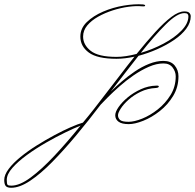

<svg xmlns="http://www.w3.org/2000/svg" viewBox="-300 -578 922 908"><path d="M309 9Q276 9 260.5 -2.5Q245 -14 245 -33Q245 -49 261 -72Q277 -95 304 -117.5Q331 -140 366 -156Q401 -172 438 -173Q452 -174 451 -168.5Q450 -163 438 -162Q398 -160 365 -144Q332 -128 308 -106.5Q284 -85 271 -64.5Q258 -44 258 -33Q258 -20 267.5 -11Q277 -2 308 -2Q335 -2 372.5 -17Q410 -32 446 -60.5Q482 -89 506.5 -128.5Q531 -168 531 -217Q531 -239 516.5 -258.5Q502 -278 473 -278Q440 -278 403.5 -262Q367 -246 331.5 -221.5Q296 -197 265 -169.5Q234 -142 211 -119Q188 -96 176 -83Q119 -8 60.5 62Q2 132 -53 188Q-108 244 -157.5 277Q-207 310 -247 310Q-266 310 -273 301.5Q-280 293 -280 273Q-280 249 -259 221Q-238 193 -203 164.5Q-168 136 -126.5 110Q-85 84 -43 61.5Q-1 39 34.5 23.5Q70 8 92 2Q119 -30 145.5 -64Q172 -98 198 -132Q234 -178 268.5 -223.5Q303 -269 336 -310Q290 -300 251 -300Q160 -300 120 -329.5Q80 -359 80 -405Q80 -444 110.5 -473.5Q141 -503 187.5 -523Q234 -543 285 -551.5Q336 -560 377 -557Q386 -556 386.5 -551.5Q387 -547 373 -548Q344 -551 307.5 -546Q271 -541 233.5 -529Q196 -517 164 -499Q132 -481 112.5 -457.5Q93 -434 93 -405Q93 -366 129 -337.5Q165 -309 251 -309Q293 -309 346 -323Q392 -380 434 -426Q476 -472 510.5 -498Q545 -524 572 -524Q589 -524 595.5 -517Q602 -510 602 -501Q602 -471 581 -442.5Q560 -414 524 -389.5Q488 -365 444 -345.5Q400 -326 355 -314Q324 -275 291 -232Q258 -189 224 -145Q246 -167 275 -192Q304 -217 337 -239.5Q370 -262 405 -276Q440 -290 473 -290Q508 -290 526 -268.5Q544 -247 544 -217Q544 -166 519 -124.5Q494 -83 456 -53Q418 -23 378 -7Q338 9 309 9ZM572 -516Q538 -516 484.5 -463Q431 -410 366 -328Q421 -344 473 -371.5Q525 -399 558 -433Q591 -467 591 -501Q591 -508 587 -512Q583 -516 572 -516ZM-268 273Q-268 292 -264 296Q-260 300 -247 300Q-207 300 -155 261.5Q-103 223 -42.5 158.5Q18 94 81 16Q53 27 9.5 48Q-34 69 -82 96.5Q-130 124 -172 154.5Q-214 185 -241 215.5Q-268 246 -268 273Z"/></svg>

Font: Kapakana Light
Style: Regular
Weight: 300
Designer: Kyosuke Nagai
Version: Version 1.000